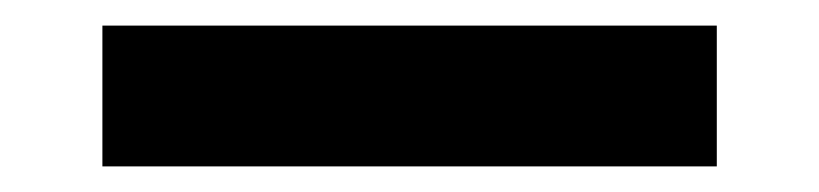

<svg xmlns="http://www.w3.org/2000/svg" viewBox="-20 34 640 150"><path d="M60 164V54H540V164Z"/></svg>

Font: Source Code Pro ExtraLight
Style: Bold
Weight: 700
Monospace: yes
Version: Version 1.018;hotconv 1.0.116;makeotfexe 2.5.65601